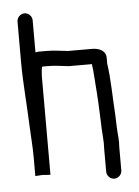

<svg xmlns="http://www.w3.org/2000/svg" viewBox="-52 -750 586 809"><g transform="rotate(-5 240.5 -345.5)"><path d="M82 -709C65 -709 50 -694 50 -677V-506C50 -418 59 -324 62 -237C64 -189 68 -148 68 -100V-22L100 -24C107 -23 120 -22 128 -22H132V-438C132 -450 134 -468 136 -478C137 -478 143 -479 144 -479H162C190 -479 221 -474 249 -471H347C347 -459 349 -456 350 -442C355 -379 360 -314 362 -248L364 -196C365 -168 369 -141 367 -114V-14C367 3 382 18 399 18C416 18 431 3 431 -14V-113C432 -125 432 -138 431 -153C428 -183 427 -218 426 -251C421 -324 421 -400 411 -468V-492C411 -523 382 -535 352 -535H251C222 -538 191 -543 162 -543H129C124 -543 119 -542 114 -541V-677C114 -694 99 -709 82 -709Z"/></g></svg>

Font: Electronic
Style: SeBd
Weight: 600
Version: Version 1.011